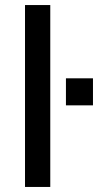

<svg xmlns="http://www.w3.org/2000/svg" viewBox="-20 -740 388 760"><path d="M241 -323V-430H348V-323ZM79 0V-720H179V0Z"/></svg>

Font: Chivo Medium
Style: Regular
Weight: 400
Version: Version 2.002